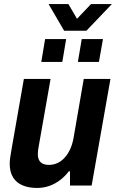

<svg xmlns="http://www.w3.org/2000/svg" viewBox="-20 -917 577 949"><path d="M163 12Q123 12 92.5 -0.5Q62 -13 45 -39.5Q28 -66 28 -108Q28 -123 30.5 -139Q33 -155 36 -173L98 -527H230L171 -192Q169 -182 168 -173Q167 -164 167 -156Q167 -137 173.5 -125Q180 -113 192.5 -107.5Q205 -102 222 -102Q243 -102 262.5 -110.5Q282 -119 298 -136Q314 -153 325.5 -177Q337 -201 343 -232L394 -527H526L433 0H326V-70H320Q301 -45 276.5 -26.5Q252 -8 223.5 2Q195 12 163 12ZM184 -611 203 -724H307L288 -611ZM365 -611 384 -724H489L469 -611ZM533 -897 407 -765H297L220 -897H318L380 -791H329L430 -897Z"/></svg>

Font: Archivo SemiCondensed
Style: Bold Italic
Weight: 700
Width: 4
Italic angle: -10°
Designer: Hector Gatti
Foundry: Omnibus-Type
Version: Version 2.001